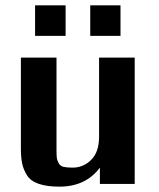

<svg xmlns="http://www.w3.org/2000/svg" viewBox="-20 -687 592 717"><path d="M317 -553V-667H430V-553ZM111 -553V-667H225V-553ZM58 -134V-472H191V-125Q191 -104 192.5 -95.5Q194 -87 199.5 -77Q205 -67 217 -64Q229 -61 251 -61Q291 -61 320.5 -90Q350 -119 350 -177V-472H483V0H353V-61Q300 10 202 10Q155 10 124.5 -0.5Q94 -11 80.5 -33Q67 -55 62.5 -77.5Q58 -100 58 -134Z"/></svg>

Font: Coval
Style: ExtraBold
Weight: 800
Foundry: Context Ltd
Version: Version 001.000